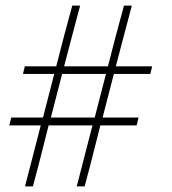

<svg xmlns="http://www.w3.org/2000/svg" viewBox="-20 -663 611 683"><path d="M201 -400H357Q347 -361 337 -322.5Q327 -284 317 -245H161Q171 -284 181 -322.5Q191 -361 201 -400ZM253 0H281Q296 -55 309.5 -108.5Q323 -162 337 -217H466L473 -245H345Q355 -284 365 -322.5Q375 -361 385 -400H515Q516 -407 518 -413.5Q520 -420 521 -427H392Q406 -482 420.5 -535.5Q435 -589 449 -643H421Q406 -589 392 -535.5Q378 -482 364 -427H208Q222 -482 236.5 -535.5Q251 -589 265 -643H237Q222 -589 208 -535.5Q194 -482 180 -427H68Q67 -420 65 -413.5Q63 -407 62 -400H173Q163 -361 153 -322.5Q143 -284 133 -245H20L13 -217H125Q111 -162 97 -108.5Q83 -55 69 0H97Q112 -55 125.5 -108.5Q139 -162 153 -217H309Q295 -162 281 -108.5Q267 -55 253 0Z"/></svg>

Font: Josefin Slab Thin Light
Style: Italic
Weight: 300
Italic angle: -12°
Version: Version 2.000